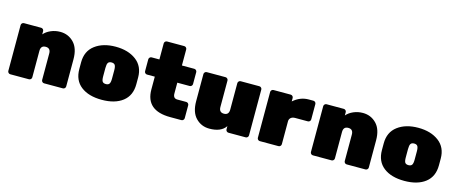

<svg xmlns="http://www.w3.org/2000/svg" viewBox="-42 -1293 4498 1887"><g transform="rotate(15 2206.5 -350.0)"><path d="M639 -303V-27Q639 -16 631 -8Q623 0 612 0H421Q410 0 402 -8Q394 -16 394 -27V-296Q394 -351 344 -351Q294 -351 294 -296V-27Q294 -16 286 -8Q278 0 267 0H77Q66 0 58 -8Q50 -16 50 -27V-493Q50 -504 58 -512Q66 -520 77 -520H252Q263 -520 271 -512Q279 -504 279 -493V-460Q305 -491 349.5 -510.5Q394 -530 445 -530Q527 -530 583 -472.5Q639 -415 639 -303Z M719 -226V-294Q719 -408 800 -469Q881 -530 1009 -530Q1137 -530 1218 -469Q1299 -408 1299 -294V-226Q1299 -111 1221 -50.5Q1143 10 1009 10Q875 10 797 -50.5Q719 -111 719 -226ZM1054 -218V-302Q1054 -340 1044 -355Q1034 -370 1009 -370Q984 -370 974 -355Q964 -340 964 -302V-218Q964 -178 974 -164Q984 -150 1009 -150Q1034 -150 1044 -165Q1054 -180 1054 -218Z M1684 -345V-235Q1684 -185 1727 -185H1818Q1829 -185 1837 -177Q1845 -169 1845 -158V-27Q1845 -16 1837 -8Q1829 0 1818 0H1705Q1455 0 1455 -215V-345H1376Q1365 -345 1357 -353Q1349 -361 1349 -372V-493Q1349 -504 1357 -512Q1365 -520 1376 -520H1455V-683Q1455 -694 1463 -702Q1471 -710 1482 -710H1657Q1668 -710 1676 -702Q1684 -694 1684 -683V-520H1810Q1821 -520 1829 -512Q1837 -504 1837 -493V-372Q1837 -361 1829 -353Q1821 -345 1810 -345Z M1910 -217V-493Q1910 -504 1918 -512Q1926 -520 1937 -520H2128Q2139 -520 2147 -512Q2155 -504 2155 -493V-224Q2155 -169 2205 -169Q2255 -169 2255 -224V-493Q2255 -504 2263 -512Q2271 -520 2282 -520H2472Q2483 -520 2491 -512Q2499 -504 2499 -493V-27Q2499 -16 2491 -8Q2483 0 2472 0H2297Q2286 0 2278 -8Q2270 -16 2270 -27V-60Q2223 10 2104 10Q2022 10 1966 -47.5Q1910 -105 1910 -217Z M2818 -493V-458Q2888 -520 2974 -520H3022Q3033 -520 3041 -512Q3049 -504 3049 -493V-337Q3049 -326 3041 -318Q3033 -310 3022 -310H2893Q2866 -310 2850.5 -297.5Q2835 -285 2833 -264V-27Q2833 -16 2825 -8Q2817 0 2806 0H2616Q2605 0 2597 -8Q2589 -16 2589 -27V-493Q2589 -504 2597 -512Q2605 -520 2616 -520H2791Q2802 -520 2810 -512Q2818 -504 2818 -493Z M3718 -303V-27Q3718 -16 3710 -8Q3702 0 3691 0H3500Q3489 0 3481 -8Q3473 -16 3473 -27V-296Q3473 -351 3423 -351Q3373 -351 3373 -296V-27Q3373 -16 3365 -8Q3357 0 3346 0H3156Q3145 0 3137 -8Q3129 -16 3129 -27V-493Q3129 -504 3137 -512Q3145 -520 3156 -520H3331Q3342 -520 3350 -512Q3358 -504 3358 -493V-460Q3384 -491 3428.5 -510.5Q3473 -530 3524 -530Q3606 -530 3662 -472.5Q3718 -415 3718 -303Z M3798 -226V-294Q3798 -408 3879 -469Q3960 -530 4088 -530Q4216 -530 4297 -469Q4378 -408 4378 -294V-226Q4378 -111 4300 -50.5Q4222 10 4088 10Q3954 10 3876 -50.5Q3798 -111 3798 -226ZM4133 -218V-302Q4133 -340 4123 -355Q4113 -370 4088 -370Q4063 -370 4053 -355Q4043 -340 4043 -302V-218Q4043 -178 4053 -164Q4063 -150 4088 -150Q4113 -150 4123 -165Q4133 -180 4133 -218Z"/></g></svg>

Font: Rubik One
Style: Regular
Weight: 400
Designer: Hubert and Fischer with Elvire Volk Leonovitch
Foundry: Hubert and Fischer with Elvire Volk Leonovitch
Version: Version 1.001